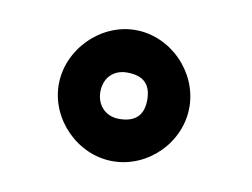

<svg xmlns="http://www.w3.org/2000/svg" viewBox="-42 -763 472 359"><g transform="rotate(10 194.0 -583.5)"><path d="M66 -583C66 -517 123 -459 190 -459C257 -459 314 -516 314 -583C314 -650 257 -708 190 -708C124 -708 66 -650 66 -583ZM145 -583C145 -609 162 -627 188 -627C218 -627 234 -614 234 -583C234 -553 218 -539 188 -539C162 -539 145 -558 145 -583Z"/></g></svg>

Font: Asimov Print
Style: Regular
Weight: 500
Designer: Google
Version: Version 2.000980: 2014